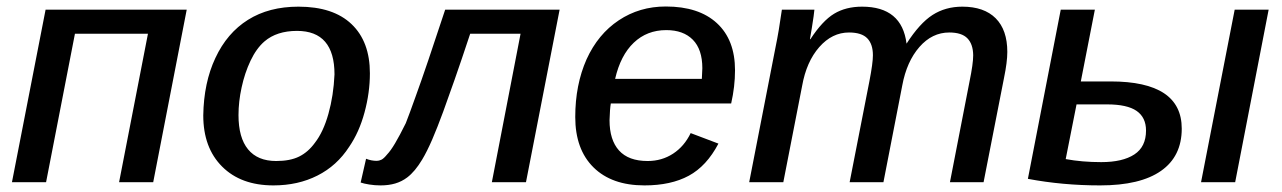

<svg xmlns="http://www.w3.org/2000/svg" viewBox="-20 -558 3925 588"><path d="M209.5 -454.6 121.1 0H16.6L119.6 -528.3H551.8L449.2 0H344.7L433.1 -454.6Z M1112.8 -333.5Q1112.8 -274.4 1096.4 -213.9Q1080.1 -153.3 1049.3 -108.4Q1011.7 -50.3 952.1 -20.3Q892.6 9.8 817.4 9.8Q717.8 9.8 660.2 -47.9Q602.5 -105.5 602.5 -204.6Q604 -304.7 639.6 -380.4Q675.3 -457 739.5 -497.3Q803.7 -537.6 894 -537.6Q1000.5 -537.6 1056.6 -484.1Q1112.8 -430.7 1112.8 -333.5ZM1004.4 -330.1Q1004.4 -463.4 889.6 -463.4Q827.6 -463.4 790 -431.2Q765.1 -409.7 747.3 -372.1Q729.5 -334.5 720 -290.5Q710.4 -246.6 710.4 -205.6Q710.4 -136.2 739.7 -100.6Q769 -64.9 825.7 -64.9Q868.7 -64.9 896.2 -78.6Q923.8 -92.3 944.3 -120.6Q970.2 -153.8 985.8 -209.5Q1001.5 -265.1 1004.4 -330.1Z M1272.9 -69.3Q1251 -32.7 1227.1 -14.6Q1210.4 -2 1190.4 3.9Q1170.4 9.8 1145.5 9.8Q1127.9 9.8 1111.1 7.1Q1094.2 4.4 1084.5 1L1101.1 -71.8Q1117.2 -65.4 1133.8 -65.4Q1140.6 -65.4 1147.9 -68.8Q1155.3 -72.3 1165.5 -85Q1176.3 -96.2 1189.9 -119.1Q1203.6 -142.1 1222.7 -180.7Q1228.5 -195.3 1235.8 -215.3Q1243.2 -235.4 1252.4 -261.2Q1269.5 -308.1 1292 -374.5Q1314.5 -440.9 1343.3 -528.3H1693.8L1590.8 0H1486.3L1574.2 -454.6H1419.9Q1393.1 -373.5 1372.3 -314.2Q1351.6 -254.9 1337.4 -216.3Q1319.3 -167 1303.5 -130.4Q1287.6 -93.8 1272.9 -69.3Z M1850.6 -241.2Q1847.7 -224.6 1846.7 -189.9Q1846.7 -129.4 1875.7 -97.2Q1904.8 -64.9 1963.4 -64.9Q2006.8 -64.9 2041.3 -87.4Q2075.7 -109.9 2095.2 -150.4L2180.2 -118.2Q2144 -49.3 2089.4 -19.8Q2034.7 9.8 1953.6 9.8Q1853.5 9.8 1797.6 -45.4Q1741.7 -100.6 1741.7 -199.7Q1741.7 -298.3 1776.4 -376.5Q1811.5 -453.6 1875 -495.8Q1938.5 -538.1 2019 -538.1Q2120.1 -538.1 2175.5 -487.1Q2231 -436 2231 -342.8Q2231 -293 2219.2 -241.2ZM1863.8 -316.4H2129.4L2130.9 -349.1Q2130.9 -406.7 2101.8 -436.3Q2072.8 -465.8 2020.5 -465.8Q1961.4 -465.8 1920.9 -427.2Q1880.4 -388.7 1863.8 -316.4Z M2582 0 2642.6 -309.6Q2653.3 -364.7 2653.3 -388.7Q2653.3 -422.9 2636 -440.7Q2618.7 -458.5 2580.1 -458.5Q2528.3 -458.5 2489 -413.8Q2449.7 -369.1 2436.5 -294.9L2378.9 0H2274.4L2355.5 -415.5Q2365.2 -461.9 2374.5 -528.3H2474.1Q2474.1 -524.9 2471.7 -508.1Q2469.2 -491.2 2466.1 -471.4Q2462.9 -451.7 2460.4 -438H2461.9Q2498.5 -494.1 2534.4 -515.9Q2570.3 -537.6 2620.1 -537.6Q2742.2 -537.6 2756.3 -424.3Q2796.4 -486.8 2835.9 -512.2Q2875.5 -537.6 2927.2 -537.6Q2993.7 -537.6 3029.3 -502Q3064.9 -466.3 3064.9 -398.9Q3064.9 -368.2 3054.7 -318.8L2992.2 0H2889.2L2949.2 -308.6Q2960.4 -362.8 2960.4 -388.7Q2960 -422.9 2942.6 -440.7Q2925.3 -458.5 2887.2 -458.5Q2834.5 -458.5 2795.7 -414.1Q2756.8 -369.6 2743.2 -296.4L2685.5 0Z M3865.2 -528.3 3762.7 0H3658.2L3761.2 -528.3ZM3599.1 -164.1Q3599.1 -79.1 3535.6 -34.7Q3472.2 9.8 3349.1 9.8Q3234.4 9.8 3127.9 -10.3L3228.5 -528.3H3333L3290 -308.6H3381.3Q3490.2 -308.6 3544.7 -272.5Q3599.1 -236.3 3599.1 -164.1ZM3243.7 -70.8Q3293.9 -61.5 3352.5 -61.5Q3418 -61.5 3453.9 -85Q3489.7 -108.4 3489.7 -158.2Q3489.7 -198.2 3460.9 -218.3Q3432.1 -238.3 3370.1 -238.3H3276.9Z"/></svg>

Font: Arimo Medium
Style: Italic
Weight: 500
Italic angle: -12°
Designer: Steve Matteson
Foundry: Monotype Imaging Inc.
Version: Version 1.33